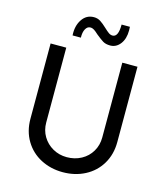

<svg xmlns="http://www.w3.org/2000/svg" viewBox="-135 -1046 1001 1157"><g transform="rotate(15 365.5 -467.5)"><path d="M365.2 -85.9Q415 -85.9 455.6 -107.9Q496.1 -129.9 519 -168.9Q542 -208 542 -255.9V-722.7H636.7V-252.9Q636.7 -175.8 601.1 -116.2Q565.4 -56.6 503.4 -24.4Q441.4 7.8 365.2 7.8Q290 7.8 228 -24.4Q166 -56.6 130.4 -116.2Q94.7 -175.8 94.7 -252.9V-722.7H192.4V-255.9Q192.4 -208 215.3 -169.4Q238.3 -130.9 277.8 -108.4Q317.4 -85.9 365.2 -85.9ZM352.5 -848.6Q336.9 -863.3 325.7 -870.6Q314.5 -877.9 301.8 -877.9Q283.2 -877.9 272 -857.9Q260.7 -837.9 261.7 -803.7H210Q206.1 -862.3 232.9 -902.8Q259.8 -943.4 306.6 -943.4Q330.1 -943.4 348.1 -931.6Q366.2 -919.9 387.7 -899.4Q406.2 -881.8 418 -873.5Q429.7 -865.2 442.4 -865.2Q478.5 -865.2 478.5 -943.4H530.3Q531.2 -935.5 531.2 -920.9Q531.2 -868.2 506.3 -835.9Q481.4 -803.7 444.3 -803.7Q416 -803.7 397.9 -814.9Q379.9 -826.2 352.5 -848.6Z"/></g></svg>

Font: Josefin Sans CFJ
Style: Regular
Weight: 400
Designer: Santiago Orozco
Foundry: Typemade
Version: Version 2.000